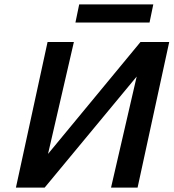

<svg xmlns="http://www.w3.org/2000/svg" viewBox="-20 -848 787 868"><path d="M108 0 121 -60 615 -658H689L675 -595L182 0ZM52 0 195 -658H314L162 0ZM482 0 634 -658H745L602 0ZM321 -746 338 -828H673L656 -746Z"/></svg>

Font: Ysabeau
Style: Bold Italic
Weight: 700
Italic angle: -12°
Designer: Christian Thalmann (Catharsis Fonts)
Version: Version 2.002